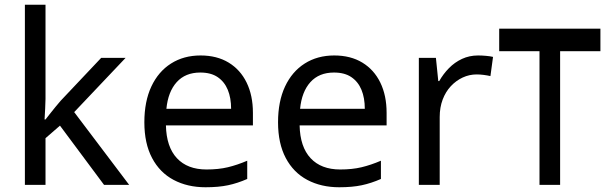

<svg xmlns="http://www.w3.org/2000/svg" viewBox="-20 -780 2563 810"><path d="M172 -363Q172 -347 170.5 -321Q169 -295 168 -276H172Q178 -284 190 -299Q202 -314 214.5 -329.5Q227 -345 236 -355L407 -536H510L293 -307L525 0H419L233 -250L172 -197V0H85V-760H172Z M826 -546Q895 -546 944.5 -516Q994 -486 1020.5 -431.5Q1047 -377 1047 -304V-251H680Q682 -160 726.5 -112.5Q771 -65 851 -65Q902 -65 941.5 -74.5Q981 -84 1023 -102V-25Q982 -7 942 1.5Q902 10 847 10Q771 10 712.5 -21Q654 -52 621.5 -113.5Q589 -175 589 -264Q589 -352 618.5 -415Q648 -478 701.5 -512Q755 -546 826 -546ZM825 -474Q762 -474 725.5 -433.5Q689 -393 682 -321H955Q955 -367 941 -401Q927 -435 898.5 -454.5Q870 -474 825 -474Z M1390 -546Q1459 -546 1508.5 -516Q1558 -486 1584.5 -431.5Q1611 -377 1611 -304V-251H1244Q1246 -160 1290.5 -112.5Q1335 -65 1415 -65Q1466 -65 1505.5 -74.5Q1545 -84 1587 -102V-25Q1546 -7 1506 1.5Q1466 10 1411 10Q1335 10 1276.5 -21Q1218 -52 1185.5 -113.5Q1153 -175 1153 -264Q1153 -352 1182.5 -415Q1212 -478 1265.5 -512Q1319 -546 1390 -546ZM1389 -474Q1326 -474 1289.5 -433.5Q1253 -393 1246 -321H1519Q1519 -367 1505 -401Q1491 -435 1462.5 -454.5Q1434 -474 1389 -474Z M1997 -546Q2012 -546 2029.5 -544.5Q2047 -543 2060 -540L2049 -459Q2036 -462 2020.5 -464Q2005 -466 1991 -466Q1960 -466 1932 -453Q1904 -440 1882 -416.5Q1860 -393 1847.5 -360Q1835 -327 1835 -286V0H1747V-536H1819L1829 -438H1833Q1850 -468 1874 -492.5Q1898 -517 1929 -531.5Q1960 -546 1997 -546Z M2513 -659V-564H2343V0H2256V-564H2086V-659Z"/></svg>

Font: ubangla05
Style: Book
Weight: 400
Designer: Jelle Bosma - Monotype Design Team
Foundry: Monotype Imaging Inc.
Version: Version 2.003